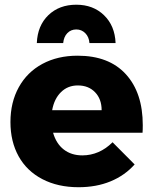

<svg xmlns="http://www.w3.org/2000/svg" viewBox="-20 -781 643 807"><path d="M23.9 0ZM580.1 -254.9Q580.1 -233.9 579.1 -223.1H203.1Q216.3 -177.2 248 -152.6Q279.8 -127.9 326.2 -127.9Q361.3 -127.9 393.6 -141.8Q425.8 -155.8 453.1 -183.1L545.9 -89.8Q503.9 -43 444.3 -18.6Q384.8 5.9 310.1 5.9Q223.1 5.9 158 -28.1Q92.8 -62 58.3 -124Q23.9 -186 23.9 -268.1Q23.9 -351.1 59.1 -414.6Q94.2 -478 158.2 -512.5Q222.2 -546.9 306.2 -546.9Q438 -546.9 509 -469Q580.1 -391.1 580.1 -254.9ZM407.2 -317.9Q407.2 -364.7 379.6 -393.3Q352.1 -421.9 307.1 -421.9Q265.1 -421.9 236.6 -394Q208 -366.2 199.2 -317.9ZM134.8 -600.1Q137.7 -673.3 183.3 -717.3Q229 -761.2 300.8 -761.2Q371.6 -761.2 417.2 -717Q462.9 -672.9 465.8 -600.1H356Q354 -626 338.4 -641.6Q322.8 -657.2 300.8 -657.2Q277.8 -657.2 262.9 -641.6Q248 -626 245.6 -600.1Z"/></svg>

Font: Argentum Sans
Style: Bold
Weight: 700
Designer: Julieta Ulanovsky (Modified by Cristiano Sobral)
Foundry: Julieta Ulanovsky
Version: Version 1.000; ttfautohint (v1.5.65-e2d9)